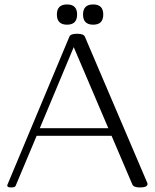

<svg xmlns="http://www.w3.org/2000/svg" viewBox="-20 -825 691 857"><path d="M605 11.7Q576.7 11.7 570.8 -1.5L478 -218.8H143.6L49.8 4.4Q46.9 11.7 29.8 11.7Q12.2 11.7 12.2 2.9Q12.2 2.4 13.2 -0.5L290 -662.1Q295.4 -674.3 324.2 -674.3Q353.5 -674.3 358.9 -661.1L636.7 -10.3Q638.7 -6.3 638.7 -4.4Q638.7 11.7 605 11.7ZM463.4 -252.9 309.1 -614.7 157.7 -252.9ZM279.3 -714.8Q233.9 -714.8 233.9 -760.3Q233.9 -805.2 279.3 -805.2Q324.2 -805.2 324.2 -760.3Q324.2 -714.8 279.3 -714.8ZM396 -714.8Q350.6 -714.8 350.6 -760.3Q350.6 -805.2 396 -805.2Q440.9 -805.2 440.9 -760.3Q440.9 -714.8 396 -714.8Z"/></svg>

Font: Gayathri Thin
Style: Regular
Weight: 100
Designer: Binoy Dominic <binoy.domenic@gmail.com>
Foundry: SMC
Version: Version 1.000